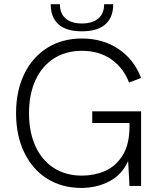

<svg xmlns="http://www.w3.org/2000/svg" viewBox="-20 -891 768 920"><path d="M57 -349Q57 -455.5 96.2 -536.5Q135.5 -617.5 207 -662Q278.5 -706.5 372.5 -706.5Q473 -706.5 547.5 -656.5Q622 -606.5 656 -517.5L598.5 -495.5Q570 -568 511.8 -607.8Q453.5 -647.5 372.5 -647.5Q295.5 -647.5 238.2 -610.8Q181 -574 150 -506.8Q119 -439.5 119 -349Q119 -258 150 -190.2Q181 -122.5 238.2 -86Q295.5 -49.5 372.5 -49.5Q431 -49.5 482.2 -71.2Q533.5 -93 567 -145.5Q600.5 -198 600.5 -285.5V-301.5H422V-357.5H656V0H600.5L594 -119.5Q565 -54 504.2 -22.2Q443.5 9.5 369 9.5Q276.5 9.5 205.8 -35Q135 -79.5 96 -160.8Q57 -242 57 -349ZM223 -871H267Q267 -826 294.8 -802.2Q322.5 -778.5 372.5 -778.5Q423 -778.5 451 -802.2Q479 -826 479 -871H522.5Q522.5 -807 484.2 -774Q446 -741 372.5 -741Q298 -741 260.5 -774.2Q223 -807.5 223 -871Z"/></svg>

Font: HK Grotesk Light
Style: Regular
Weight: 300
Designer: Alfredo Marco Pradil
Foundry: Hanken Design Co.
Version: Version 3.001